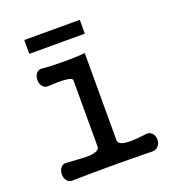

<svg xmlns="http://www.w3.org/2000/svg" viewBox="-124 -769 790 866"><g transform="rotate(-20 271.0 -336.0)"><path d="M235.4 -423.8V-105.5Q235.4 -84 186.5 -80.1Q157.2 -79.1 86.9 -85H79.1Q61.5 -87.9 50.8 -74.2Q41 -61.5 41 -43Q41 -24.4 50.8 -12.7Q61.5 1 79.1 -1Q168.9 -2.9 259.8 -2.9Q350.6 -2.9 455.1 -1Q475.6 1 488.3 -12.7Q500 -25.4 500 -43.9Q500 -63.5 488.3 -75.2Q475.6 -87.9 455.1 -84Q395.5 -76.2 366.2 -79.1Q325.2 -82 325.2 -105.5V-522.5Q277.3 -517.6 215.8 -518.6Q156.2 -518.6 122.1 -522.5Q103.5 -525.4 92.8 -511.7Q83 -500 83 -480.5Q83 -461.9 92.8 -450.2Q103.5 -436.5 122.1 -438.5Q171.9 -441.4 195.3 -439.5Q235.4 -437.5 235.4 -423.8ZM88.9 -670.9V-604.5H355.5V-670.9Z"/></g></svg>

Font: Gungsuh
Style: Regular
Weight: 400
Version: Version 2.21